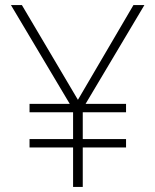

<svg xmlns="http://www.w3.org/2000/svg" viewBox="-20 -734 610 754"><path d="M286 -342 66 -714H23L254 -326H96V-293H267V-188H96V-155H267V0H305V-155H475V-188H305V-293H475V-326H316L547 -714H504Z"/></svg>

Font: Noto Sans Malayalam ExtraLight
Style: Regular
Weight: 200
Designer: Jelle Bosma - Monotype Design Team
Foundry: Monotype Imaging Inc.
Version: Version 2.104